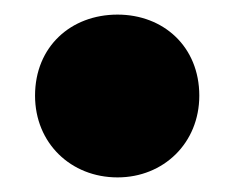

<svg xmlns="http://www.w3.org/2000/svg" viewBox="-20 -234 321 263"><path d="M141 9C204 9 253 -38 253 -103C253 -170 204 -214 141 -214C77 -214 28 -170 28 -103C28 -38 77 9 141 9Z"/></svg>

Font: Montserrat-Alt1 ExtBd
Style: Regular
Weight: 800
Designer: Differentunic
Foundry: Differentunic
Version: Version 7.222